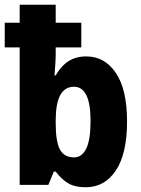

<svg xmlns="http://www.w3.org/2000/svg" viewBox="-23 -780 593 810"><path d="M338 10Q294 10 266 -6Q238 -22 212 -56H204L181 0H60V-580H-3V-684H60V-760H212V-684H320V-580H212V-554Q212 -534 210.5 -511.5Q209 -489 207 -462H212Q234 -501 265.5 -521.5Q297 -542 341 -542Q419 -542 466 -472Q513 -402 513 -268Q513 -132 466 -61Q419 10 338 10ZM290 -116Q322 -116 340.5 -152.5Q359 -189 359 -270Q359 -414 289 -414Q213 -414 212 -276V-260Q212 -182 230 -149Q248 -116 290 -116Z"/></svg>

Font: Noto Sans Condensed ExtraBold
Style: Regular
Weight: 800
Width: 3
Designer: Monotype Design Team
Foundry: Monotype Imaging Inc.
Version: Version 2.013; ttfautohint (v1.8.4.7-5d5b)